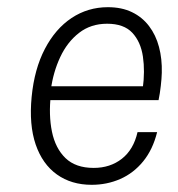

<svg xmlns="http://www.w3.org/2000/svg" viewBox="-20 -505 496 534"><path d="M235 9Q178.5 9 138.2 -19.8Q98 -48.5 79.2 -103.2Q60.5 -158 68 -235.5Q75.5 -313 104.8 -369Q134 -425 179.2 -455Q224.5 -485 280 -485Q318.5 -485 347 -471.2Q375.5 -457.5 394.5 -432.5Q413.5 -407.5 422.2 -374.5Q431 -341.5 430 -302.5Q429.5 -286 427.2 -266Q425 -246 421 -226.5H97L121.5 -242Q115 -185 124.5 -138.8Q134 -92.5 162.2 -65.2Q190.5 -38 240.5 -38Q286.5 -38 319 -63.5Q351.5 -89 362.5 -137.5H417Q405 -89 378.2 -56.2Q351.5 -23.5 314.5 -7.2Q277.5 9 235 9ZM121.5 -256 103.5 -265H401.5L377 -259Q383.5 -306.5 377.5 -347.5Q371.5 -388.5 348 -413.8Q324.5 -439 278 -439Q232.5 -439 199.8 -413.5Q167 -388 147.5 -346.2Q128 -304.5 121.5 -256Z"/></svg>

Font: Karla Light
Style: Italic
Weight: 300
Italic angle: -8°
Designer: Jonathan Pinhorn
Version: Version 2.004;gftools[0.9.33]